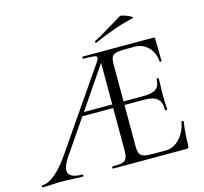

<svg xmlns="http://www.w3.org/2000/svg" viewBox="-114 -910 1100 1034"><g transform="rotate(-15 436.0 -392.5)"><path d="M817 -151Q820 -151 822.5 -150Q825 -149 825 -147Q815 -77 815 -15Q815 -7 812 -3.5Q809 0 800 0H392Q389 0 389 -6Q389 -12 392 -12Q430 -12 447.5 -17Q465 -22 471 -36.5Q477 -51 477 -81V-315H305L176 -126Q146 -83 146 -55Q146 -12 224 -12Q228 -12 228 -6Q228 0 224 0Q206 0 170 -2Q130 -4 101 -4Q77 -4 47 -2Q19 0 2 0Q-3 0 -3 -6Q-3 -12 2 -12Q33 -12 71.5 -43.5Q110 -75 150 -132L454 -574Q466 -591 466 -599Q466 -608 449.5 -610.5Q433 -613 389 -613Q387 -613 387 -619Q387 -625 389 -625H783Q792 -625 792 -616L794 -492Q794 -490 788.5 -490Q783 -490 783 -492Q781 -539 750.5 -571.5Q720 -604 675 -604H621Q586 -604 569.5 -599Q553 -594 546.5 -581.5Q540 -569 540 -543V-335H653Q701 -335 722 -351.5Q743 -368 743 -406Q743 -408 749 -408Q755 -408 755 -406L754 -355Q753 -345 753 -325L754 -280Q756 -250 756 -233Q756 -230 750 -230Q744 -230 744 -233Q744 -277 722.5 -296Q701 -315 650 -315H540V-85Q540 -58 546.5 -44.5Q553 -31 569.5 -26Q586 -21 619 -21H692Q735 -21 769 -57Q803 -93 813 -149Q813 -151 817 -151ZM477 -335V-567L319 -335ZM480 -678Q476 -678 475 -682.5Q474 -687 477 -689Q514 -707 586 -752Q622 -774 640 -784Q644 -787 663.5 -780.5Q683 -774 697.5 -766Q712 -758 704 -756Q642 -741 590.5 -722.5Q539 -704 482 -679Z"/></g></svg>

Font: Cormorant Garamond
Style: Regular
Weight: 400
Designer: Christian Thalmann (Catharsis Fonts)
Version: Version 3.000